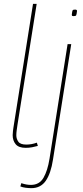

<svg xmlns="http://www.w3.org/2000/svg" viewBox="-20 -760 430 1000"><path d="M152 -740H171L71 -110Q69 -95 67 -81.5Q65 -68 65 -55Q65 -37 75.5 -22Q86 -7 117 -7Q131 -7 144.5 -9.5Q158 -12 172 -17L177 0Q163 4 147 7Q131 10 114 10Q77 10 61.5 -9Q46 -28 46 -56Q46 -67 47.5 -77.5Q49 -88 50 -96ZM371 -710Q382 -710 381 -702Q379 -684 376.5 -680Q374 -676 364 -676Q359 -676 356.5 -677Q354 -678 354 -684Q356 -703 358.5 -706.5Q361 -710 371 -710ZM351 -530 256 71Q245 143 218.5 181.5Q192 220 143 220Q131 220 114.5 218Q98 216 86 211L91 194Q106 199 118 201Q130 203 141 203Q185 203 206.5 166Q228 129 238 66L332 -530Z"/></svg>

Font: Georama Thin
Style: Italic
Weight: 100
Italic angle: -9°
Designer: Jean-Baptiste Levee
Foundry: Production Type
Version: Version 1.000